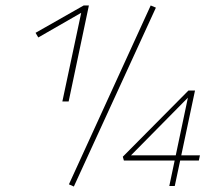

<svg xmlns="http://www.w3.org/2000/svg" viewBox="-20 -680 793 702"><path d="M208 -309 279 -643H294L120 -543L110 -560L286 -660H305L231 -309ZM250 2 232 -6 531 -660 550 -652ZM429 -107 669 -349H693L619 0H599L670 -337H681L451 -104L443 -112H711L707 -93H433Z"/></svg>

Font: Ysabeau Office Thin
Style: Italic
Weight: 250
Italic angle: -12°
Designer: Christian Thalmann (Catharsis Fonts)
Version: Version 2.001;gftools[0.9.30]; featfreeze: tnum,lnum,ss02